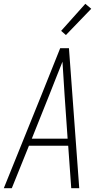

<svg xmlns="http://www.w3.org/2000/svg" viewBox="-24 -988 544 1008"><path d="M-4 0 194 -490 292 -735H338L392 0H350L334 -223H128L38 0ZM331 -260 315 -490Q312 -534 309.5 -577.5Q307 -621 304 -664Q287 -621 269.5 -577.5Q252 -534 235 -490L143 -260ZM322 -804 297 -826 424 -968 455 -942Z"/></svg>

Font: Iosevka Extralight Oblique
Style: Regular
Weight: 200
Italic angle: -9°
Monospace: yes
Designer: Belleve Invis
Foundry: Belleve Invis
Version: Version 32.5.0; ttfautohint (v1.8.4)